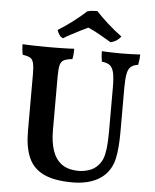

<svg xmlns="http://www.w3.org/2000/svg" viewBox="-59 -933 800 991"><g transform="rotate(5 341.0 -437.0)"><path d="M578 -272Q578 -186 566.5 -134Q555 -82 520 -47Q491 -19 449 -5Q407 9 354 9Q258 9 203 -18Q148 -45 125 -99Q102 -153 102 -234V-529Q102 -568 97 -587.5Q92 -607 79.5 -614Q67 -621 41 -625Q38 -637 36.5 -651Q35 -665 35 -679Q55 -678 89 -677Q123 -676 157 -676Q174 -676 194.5 -676Q215 -676 235.5 -676.5Q256 -677 274 -677.5Q292 -678 303 -679Q303 -664 302 -651Q301 -638 298 -625Q269 -622 254.5 -614.5Q240 -607 235 -588Q230 -569 230 -529V-249Q230 -191 244.5 -146.5Q259 -102 292 -77.5Q325 -53 382 -53Q406 -53 434 -62Q462 -71 481 -93Q495 -108 503 -128.5Q511 -149 515 -183Q519 -217 519 -269V-495Q519 -544 513.5 -571Q508 -598 494 -610Q480 -622 451 -625Q448 -641 447 -653.5Q446 -666 446 -679Q459 -678 476.5 -677.5Q494 -677 512.5 -676.5Q531 -676 546 -676Q571 -676 598.5 -677Q626 -678 645 -679Q645 -667 643.5 -654.5Q642 -642 639 -625Q615 -622 601.5 -610.5Q588 -599 583 -572.5Q578 -546 578 -498ZM241 -728Q228 -732 220 -745Q212 -758 209 -768Q245 -790 284 -819.5Q323 -849 353 -877Q365 -881 379 -882Q393 -883 405 -883Q431 -855 464.5 -824.5Q498 -794 540 -763Q531 -751 518 -742Q505 -733 486 -729Q460 -745 428 -763Q396 -781 366 -794Q352 -788 328 -775.5Q304 -763 280 -750.5Q256 -738 241 -728Z"/></g></svg>

Font: Vollkorn SemiBold
Style: Regular
Weight: 600
Designer: Friedrich Althausen
Foundry: Friedrich Althausen
Version: Version 5.000